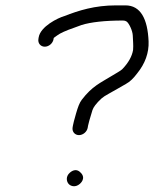

<svg xmlns="http://www.w3.org/2000/svg" viewBox="-20 -659 560 697"><path d="M233.8 -32.3C218 -18.7 221.1 -0.2 229.3 8.8C237.4 17.8 254.5 21.8 269.7 8.6C275.2 3.8 280.2 -2.7 281.4 -10.5C282.9 -20.6 278.1 -27.5 271.5 -33.5C268.3 -36.9 261.9 -41.6 254.1 -41.4C246.3 -41.2 239.3 -37.1 233.8 -32.3ZM174.4 -517 175 -521C176.2 -522.2 181.2 -526.3 188.2 -530.8L188.9 -531.2L189.5 -531.7C197.7 -538 218.5 -547.9 250.2 -558.7C259.3 -561.8 266.7 -564.5 276.4 -568.3C309 -578.5 360.1 -584.5 426.6 -584.5C431.9 -584.5 435.9 -583.3 439.5 -580.9C448.3 -574.9 461.4 -547.6 462 -529.9C462.7 -506.6 464.6 -497.9 463.1 -477.5C459.4 -455.2 446.8 -431.4 423.4 -407.4C418.5 -402.4 398.1 -391.1 386.2 -383.8C344.1 -357.8 315.1 -346.8 276.7 -296.6C268.5 -285.9 262.7 -270 256 -246.7C249.4 -223.7 245.8 -210 244.7 -203L243.5 -196C241.2 -181 251.6 -168.5 266.7 -168.5C281.7 -168.5 296.2 -181 298.5 -196L299.7 -203C300.4 -207.9 305.9 -227.8 315.6 -259.2C318.7 -269.1 329.1 -283.9 349 -302C353.6 -306.2 363 -312.5 376.6 -319.8C405.9 -335.6 410.4 -339.5 437 -354.2C451.9 -362.4 463.9 -374 477.8 -392.4C506.6 -427.7 521.1 -467.2 519.4 -508.9C516 -590.1 490.6 -639.5 435.3 -639.5H401.3C323.7 -639.5 265.3 -620.8 214 -600.8C190.2 -594 126.7 -563 120.3 -523L119.4 -517C117 -502 127.5 -489.5 142.5 -489.5C157.6 -489.5 172 -502 174.4 -517Z"/></svg>

Font: MewTooHand
Style: BdIta
Weight: 400
Designer: Mew Too, Robert Jablonski
Version: Version 0.77